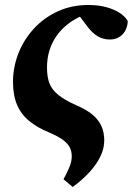

<svg xmlns="http://www.w3.org/2000/svg" viewBox="-20 -534 531 768"><path d="M234 183Q248 158 257.5 135Q267 112 267 91Q267 72 259.5 56.5Q252 41 233 26.5Q214 12 177 -4Q130 -23 97.5 -49.5Q65 -76 48.5 -114Q32 -152 32 -206Q32 -266 54 -321.5Q76 -377 116.5 -420.5Q157 -464 212 -489Q267 -514 333 -514Q373 -514 404.5 -505.5Q436 -497 458.5 -482.5Q481 -468 491 -450Q490 -418 470.5 -397Q451 -376 419 -376Q393 -376 371.5 -388.5Q350 -401 331 -426L285 -487H347V-473H313Q279 -459 252.5 -438.5Q226 -418 207 -391.5Q188 -365 178 -333Q168 -301 168 -264Q168 -227 177.5 -201.5Q187 -176 212.5 -155Q238 -134 285 -113Q327 -95 351 -74.5Q375 -54 386 -29Q397 -4 397 28Q397 60 381.5 92Q366 124 338 154.5Q310 185 271 214Z"/></svg>

Font: Source Serif 4
Style: Bold Italic
Weight: 700
Italic angle: -12°
Designer: Frank Grießhammer
Foundry: Adobe Systems Incorporated
Version: Version 4.004;hotconv 1.0.116;makeotfexe 2.5.65601